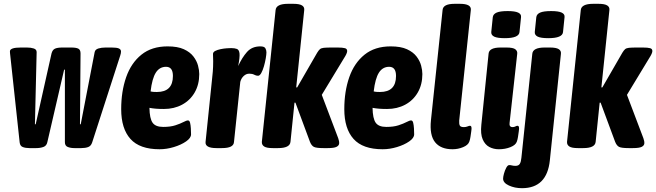

<svg xmlns="http://www.w3.org/2000/svg" viewBox="-20 -774 3438 1006"><path d="M134 2Q114 2 99.5 -3.5Q85 -9 83 -28L34 -482Q33 -487 32.5 -495.5Q32 -504 32 -505Q32 -525 89 -525H121Q142 -525 157 -520Q172 -515 172 -501L163 -123H167L250 -494Q255 -513 268 -519Q281 -525 307 -525H353Q379 -525 390.5 -519Q402 -513 402 -494L399 -123H403L476 -501Q479 -515 495.5 -520Q512 -525 533 -525H565Q592 -525 603 -520Q614 -515 614 -504Q614 -495 610 -483L463 -28Q457 -9 442 -3.5Q427 2 406 2H370Q350 2 335 -4Q320 -10 320 -29V-409H316L228 -29Q224 -10 207.5 -4Q191 2 170 2Z M816 8Q712 8 663.5 -46Q615 -100 615 -202Q615 -295 641 -369.5Q667 -444 721 -487.5Q775 -531 858 -531Q911 -531 943.5 -516Q976 -501 993.5 -478Q1011 -455 1017.5 -430.5Q1024 -406 1024 -386Q1024 -331 1000 -289.5Q976 -248 934 -225.5Q892 -203 839 -203Q815 -203 796.5 -204.5Q778 -206 763 -209Q764 -153 779.5 -131Q795 -109 835 -109Q873 -109 899 -117.5Q925 -126 941 -134.5Q957 -143 965 -143Q973 -143 976 -130.5Q979 -118 980 -101Q981 -84 981 -70Q981 -51 955 -33Q929 -15 891 -3.5Q853 8 816 8ZM802 -292Q886 -292 886 -376Q886 -424 850 -424Q816 -424 796.5 -393.5Q777 -363 769 -295Q777 -293 785.5 -292.5Q794 -292 802 -292Z M1114 2Q1054 2 1057 -30L1090 -349Q1093 -375 1095 -399Q1097 -423 1097 -453Q1097 -462 1096.5 -471Q1096 -480 1096 -491Q1096 -501 1107.5 -507Q1119 -513 1136 -516.5Q1153 -520 1168.5 -521Q1184 -522 1191 -522Q1210 -522 1221.5 -517.5Q1233 -513 1235 -493.5Q1237 -474 1228 -428Q1248 -472 1274 -501.5Q1300 -531 1344 -531Q1365 -531 1370.5 -521Q1376 -511 1376 -500Q1376 -489 1372.5 -468.5Q1369 -448 1363 -427Q1357 -406 1349 -391.5Q1341 -377 1332 -377Q1322 -377 1312 -382.5Q1302 -388 1286 -388Q1270 -388 1257 -376Q1244 -364 1239 -345L1206 -30Q1205 -14 1189.5 -6Q1174 2 1142 2Z M1409 2Q1377 2 1364 -6.5Q1351 -15 1352 -31L1424 -721Q1427 -754 1489 -754H1517Q1549 -754 1562.5 -745.5Q1576 -737 1574 -721L1532 -316H1537L1642 -498Q1650 -511 1656.5 -516.5Q1663 -522 1676.5 -523.5Q1690 -525 1718 -525H1749Q1775 -525 1787.5 -521.5Q1800 -518 1799 -505Q1798 -493 1783 -470L1666 -277L1752 -50Q1758 -34 1757 -22Q1756 -11 1743 -4.5Q1730 2 1697 2H1675Q1637 2 1624.5 -4.5Q1612 -11 1604 -31L1528 -236H1523L1502 -31Q1499 2 1437 2Z M1985 8Q1881 8 1832.5 -46Q1784 -100 1784 -202Q1784 -295 1810 -369.5Q1836 -444 1890 -487.5Q1944 -531 2027 -531Q2080 -531 2112.5 -516Q2145 -501 2162.5 -478Q2180 -455 2186.5 -430.5Q2193 -406 2193 -386Q2193 -331 2169 -289.5Q2145 -248 2103 -225.5Q2061 -203 2008 -203Q1984 -203 1965.5 -204.5Q1947 -206 1932 -209Q1933 -153 1948.5 -131Q1964 -109 2004 -109Q2042 -109 2068 -117.5Q2094 -126 2110 -134.5Q2126 -143 2134 -143Q2142 -143 2145 -130.5Q2148 -118 2149 -101Q2150 -84 2150 -70Q2150 -51 2124 -33Q2098 -15 2060 -3.5Q2022 8 1985 8ZM1971 -292Q2055 -292 2055 -376Q2055 -424 2019 -424Q1985 -424 1965.5 -393.5Q1946 -363 1938 -295Q1946 -293 1954.5 -292.5Q1963 -292 1971 -292Z M2351 8Q2289 8 2259.5 -29Q2230 -66 2238 -144L2299 -722Q2302 -754 2362 -754H2390Q2450 -754 2447 -722L2386 -142Q2385 -125 2389 -116.5Q2393 -108 2411 -108Q2421 -108 2429.5 -111.5Q2438 -115 2442 -115Q2448 -115 2450 -108.5Q2452 -102 2449 -84Q2447 -70 2445 -56.5Q2443 -43 2439 -32Q2433 -14 2406.5 -3Q2380 8 2351 8Z M2594 8Q2566 8 2543.5 -4Q2521 -16 2509 -44Q2497 -72 2502 -120L2540 -493Q2543 -525 2603 -525H2633Q2669 -525 2680.5 -515.5Q2692 -506 2690 -492L2650 -130Q2647 -108 2666 -108Q2674 -108 2680.5 -111.5Q2687 -115 2691 -115Q2697 -115 2699 -108.5Q2701 -102 2698 -84Q2696 -70 2694 -56.5Q2692 -43 2688 -32Q2682 -14 2654.5 -3Q2627 8 2594 8ZM2625 -574Q2586 -574 2569.5 -582Q2553 -590 2554 -606L2562 -684Q2564 -700 2582 -708Q2600 -716 2640 -716Q2678 -716 2695 -708Q2712 -700 2710 -684L2702 -606Q2699 -574 2625 -574Z M2715 212Q2677 212 2646.5 198Q2616 184 2616 162Q2616 153 2620.5 136Q2625 119 2632.5 105Q2640 91 2648 91Q2656 91 2663 93Q2670 95 2681 95Q2697 95 2703.5 84.5Q2710 74 2712 52L2769 -492Q2772 -525 2834 -525H2862Q2894 -525 2907.5 -516.5Q2921 -508 2919 -492L2861 66Q2846 212 2715 212ZM2853 -574Q2814 -574 2797.5 -582Q2781 -590 2782 -606L2790 -684Q2792 -700 2810 -708Q2828 -716 2868 -716Q2906 -716 2923 -708Q2940 -700 2938 -684L2930 -606Q2927 -574 2853 -574Z M3008 2Q2976 2 2963 -6.5Q2950 -15 2951 -31L3023 -721Q3026 -754 3088 -754H3116Q3148 -754 3161.5 -745.5Q3175 -737 3173 -721L3131 -316H3136L3241 -498Q3249 -511 3255.5 -516.5Q3262 -522 3275.5 -523.5Q3289 -525 3317 -525H3348Q3374 -525 3386.5 -521.5Q3399 -518 3398 -505Q3397 -493 3382 -470L3265 -277L3351 -50Q3357 -34 3356 -22Q3355 -11 3342 -4.5Q3329 2 3296 2H3274Q3236 2 3223.5 -4.5Q3211 -11 3203 -31L3127 -236H3122L3101 -31Q3098 2 3036 2Z"/></svg>

Font: Asap Condensed
Style: Bold Italic
Weight: 700
Width: 3
Italic angle: -6°
Designer: Pablo Cosgaya
Foundry: Omnibus-Type
Version: Version 3.001; ttfautohint (v1.8.4.7-5d5b)